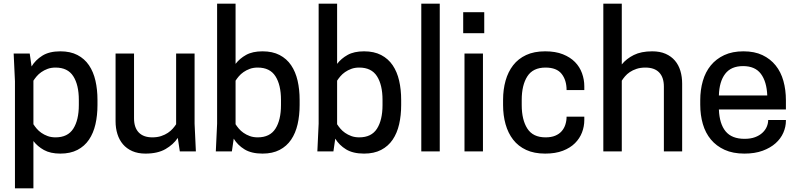

<svg xmlns="http://www.w3.org/2000/svg" viewBox="-20 -820 4319 1040"><path d="M307 12Q253 12 218 -7.5Q183 -27 161 -56V200H61V-380L54 -530H141L151 -460Q172 -495 209.5 -518.5Q247 -542 307 -542Q361 -542 399.5 -522Q438 -502 462 -466.5Q486 -431 497 -383Q508 -335 508 -279V-251Q508 -195 497 -147Q486 -99 462 -63.5Q438 -28 399.5 -8Q361 12 307 12ZM161 -147Q168 -136 178.5 -123.5Q189 -111 204 -100.5Q219 -90 238 -83Q257 -76 281 -76Q347 -76 377 -123Q407 -170 407 -251V-279Q407 -360 377 -407Q347 -454 281 -454Q257 -454 238 -447Q219 -440 204 -429.5Q189 -419 178.5 -406.5Q168 -394 161 -383Z M706 -530V-179Q706 -129 731.5 -102.5Q757 -76 805 -76Q832 -76 853 -83Q874 -90 889.5 -100.5Q905 -111 916 -123.5Q927 -136 934 -147V-530H1034V-150L1041 0H954L943 -73Q919 -37 876.5 -12.5Q834 12 768 12Q727 12 696.5 -1.5Q666 -15 646 -38.5Q626 -62 616 -94Q606 -126 606 -163V-530Z M1256 -474Q1278 -503 1313 -522.5Q1348 -542 1402 -542Q1456 -542 1494.5 -522Q1533 -502 1557 -466.5Q1581 -431 1592 -383Q1603 -335 1603 -279V-251Q1603 -195 1592 -147Q1581 -99 1557 -63.5Q1533 -28 1494.5 -8Q1456 12 1402 12Q1342 12 1304.5 -11Q1267 -34 1246 -69L1236 0H1149L1156 -150V-800H1256ZM1256 -147Q1263 -136 1273.5 -123.5Q1284 -111 1299 -100.5Q1314 -90 1333 -83Q1352 -76 1376 -76Q1442 -76 1472 -123Q1502 -170 1502 -251V-279Q1502 -360 1472 -407Q1442 -454 1376 -454Q1352 -454 1333 -447Q1314 -440 1299 -429.5Q1284 -419 1273.5 -406.5Q1263 -394 1256 -383Z M1806 -474Q1828 -503 1863 -522.5Q1898 -542 1952 -542Q2006 -542 2044.5 -522Q2083 -502 2107 -466.5Q2131 -431 2142 -383Q2153 -335 2153 -279V-251Q2153 -195 2142 -147Q2131 -99 2107 -63.5Q2083 -28 2044.5 -8Q2006 12 1952 12Q1892 12 1854.5 -11Q1817 -34 1796 -69L1786 0H1699L1706 -150V-800H1806ZM1806 -147Q1813 -136 1823.5 -123.5Q1834 -111 1849 -100.5Q1864 -90 1883 -83Q1902 -76 1926 -76Q1992 -76 2022 -123Q2052 -170 2052 -251V-279Q2052 -360 2022 -407Q1992 -454 1926 -454Q1902 -454 1883 -447Q1864 -440 1849 -429.5Q1834 -419 1823.5 -406.5Q1813 -394 1806 -383Z M2262 -800H2362V0H2262Z M2496 -530H2596V0H2496ZM2603 -640H2489V-754H2603Z M2806 -251Q2806 -171 2836.5 -123.5Q2867 -76 2935 -76Q2966 -76 2987.5 -85Q3009 -94 3022.5 -109.5Q3036 -125 3042.5 -145.5Q3049 -166 3049 -188H3145V-170Q3145 -135 3132.5 -102.5Q3120 -70 3094.5 -44.5Q3069 -19 3029 -3.5Q2989 12 2933 12Q2873 12 2830 -8Q2787 -28 2759.5 -63.5Q2732 -99 2718.5 -147Q2705 -195 2705 -251V-279Q2705 -335 2718.5 -383Q2732 -431 2759.5 -466.5Q2787 -502 2830 -522Q2873 -542 2933 -542Q2989 -542 3029 -526Q3069 -510 3094.5 -484Q3120 -458 3132.5 -423.5Q3145 -389 3145 -353V-332H3049Q3049 -386 3022 -420Q2995 -454 2935 -454Q2867 -454 2836.5 -406.5Q2806 -359 2806 -279Z M3348 -471Q3373 -502 3413 -522Q3453 -542 3513 -542Q3555 -542 3585.5 -528.5Q3616 -515 3636 -491.5Q3656 -468 3665.5 -436Q3675 -404 3675 -367V0H3576V-351Q3576 -401 3550.5 -427.5Q3525 -454 3476 -454Q3449 -454 3428 -447Q3407 -440 3391.5 -429.5Q3376 -419 3365.5 -406.5Q3355 -394 3348 -383V0H3248V-800H3348Z M3874 -227Q3877 -149 3910.5 -108.5Q3944 -68 4013 -68Q4046 -68 4070 -77Q4094 -86 4110 -101Q4126 -116 4133.5 -134Q4141 -152 4141 -170H4237V-166Q4237 -133 4223 -101Q4209 -69 4181 -44Q4153 -19 4111 -3.5Q4069 12 4012 12Q3950 12 3905 -8.5Q3860 -29 3830.5 -64.5Q3801 -100 3787 -148.5Q3773 -197 3773 -253V-277Q3773 -333 3787 -381.5Q3801 -430 3830 -465.5Q3859 -501 3903 -521.5Q3947 -542 4007 -542Q4067 -542 4110 -521.5Q4153 -501 4181.5 -465.5Q4210 -430 4223.5 -381.5Q4237 -333 4237 -277V-227ZM4005 -462Q3940 -462 3908 -420Q3876 -378 3874 -303H4136Q4133 -378 4101.5 -420Q4070 -462 4005 -462Z"/></svg>

Font: Cooper Hewitt
Style: Regular
Weight: 707
Designer: Village Type and Design LLC
Foundry: Cooper Hewitt Smithsonian Design Museum
Version: 1.000